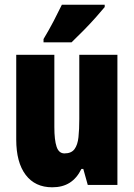

<svg xmlns="http://www.w3.org/2000/svg" viewBox="-20 -852 569 816"><path d="M479 -619V-66H353L334 -134H326Q307 -95 276.5 -75.5Q246 -56 202 -56Q129 -56 89 -109Q49 -162 49 -259V-619H211V-312Q211 -257 220.5 -228.5Q230 -200 254 -200Q283 -200 296.5 -218Q310 -236 313.5 -269Q317 -302 317 -346V-619ZM425 -822Q411 -805 387.5 -778.5Q364 -752 336.5 -724Q309 -696 284 -672H165V-686Q189 -726 208 -762.5Q227 -799 243 -832H425Z"/></svg>

Font: Noto Sans Malayalam UI ExtraCondensed Black
Style: Regular
Weight: 900
Width: 2
Designer: Jelle Bosma - Monotype Design Team
Foundry: Monotype Imaging Inc.
Version: Version 2.104; ttfautohint (v1.8.4.7-5d5b)